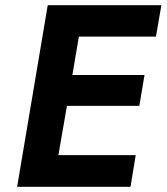

<svg xmlns="http://www.w3.org/2000/svg" viewBox="-20 -720 642 740"><path d="M164 -700H602L581 -579H284L259 -431H537L517 -312H238L205 -122H503L483 0H46Z"/></svg>

Font: Jost* 600 Semi
Style: Italic
Weight: 600
Italic angle: -10°
Version: Version 3.500